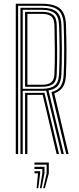

<svg xmlns="http://www.w3.org/2000/svg" viewBox="-20 -820 419 1022"><path d="M64 0V-800H204Q268.8 -800 299.1 -774.5Q329.5 -749 331.2 -687Q333.5 -618.5 333.8 -553Q334 -487.5 331.2 -424Q329.8 -381 315.1 -357.6Q300.5 -334.2 268.8 -323.2L345.2 0H332.5L253.8 -330.2Q287.2 -338.2 302.2 -360.1Q317.2 -382 319 -424.2Q321.8 -489.2 321.6 -554.1Q321.5 -619 319 -686.8Q317 -746 288 -767.6Q259 -789.2 204 -789.2H76.5V0ZM88.8 0V-778.5H204Q254.5 -778.5 279.8 -758.5Q305 -738.5 306.8 -686.5Q308.8 -622.8 309.2 -556.1Q309.8 -489.5 306.8 -425.2Q304.8 -384.5 288.9 -364.5Q273 -344.5 238.2 -338.8L319.8 0H307L226 -337.2Q215.5 -336.5 203.2 -336.5H101V0ZM101 -347.2H203.2Q247.8 -347.2 270.1 -364.2Q292.5 -381.2 294.5 -425.5Q297.2 -492 297.1 -555.6Q297 -619.2 294.5 -685.5Q292.5 -733.2 269.8 -750.5Q247 -767.8 204 -767.8H101ZM113.5 -358V-757H204Q243.8 -757 262.5 -740.9Q281.2 -724.8 282 -685.5Q283.5 -617.8 284 -552.6Q284.5 -487.5 282 -425.8Q280.8 -387 261.1 -372.5Q241.5 -358 203.2 -358ZM125.8 -368.8H203.2Q235.8 -368.8 252.1 -381.2Q268.5 -393.8 269.8 -426.8Q272.2 -489.5 271.9 -554Q271.5 -618.5 269.8 -685.2Q269 -720.5 252.2 -733.4Q235.5 -746.2 204 -746.2H125.8ZM113.5 0V-325.8H196.2Q209 -325.8 216.8 -326L294.2 0H281.5L207.2 -315.2Q203.8 -315 196.5 -315H125.8V0ZM210 181.8 228.2 102.8V56.5H163.5V45H239.8V102.8L218.8 181.8ZM192.5 181.8 205.2 102.8V79.5H163.5V68H216.8V102.8L201.2 181.8ZM175 181.8 182.2 102.8H163.5V91.2H193.8V102.8L183.8 181.8Z"/></svg>

Font: Big Shoulders Inline Text Light
Style: Regular
Weight: 300
Designer: Patric King
Foundry: XO Type Co
Version: Version 1.000